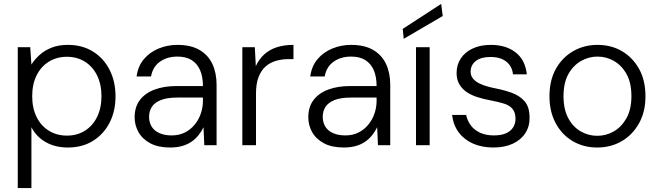

<svg xmlns="http://www.w3.org/2000/svg" viewBox="-20 -744 3376 984"><path d="M71 220V-502H135L141 -413Q157 -439 183 -462.5Q209 -486 245 -500Q281 -514 328 -514Q402 -514 457 -479.5Q512 -445 542 -385.5Q572 -326 572 -250Q572 -174 541.5 -115Q511 -56 456.5 -22Q402 12 327 12Q264 12 215.5 -15Q167 -42 141 -92V220ZM323 -49Q375 -49 415 -74Q455 -99 477.5 -144.5Q500 -190 500 -251Q500 -312 477.5 -357.5Q455 -403 415 -428Q375 -453 323 -453Q271 -453 230.5 -428Q190 -403 167.5 -357.5Q145 -312 145 -251Q145 -190 167.5 -144.5Q190 -99 230.5 -74Q271 -49 323 -49Z M852 12Q791 12 750.5 -9.5Q710 -31 690 -66.5Q670 -102 670 -143Q670 -196 697 -231.5Q724 -267 772.5 -285Q821 -303 884 -303H1020Q1020 -352 1005 -385.5Q990 -419 961.5 -436.5Q933 -454 889 -454Q837 -454 800 -428Q763 -402 754 -352H680Q687 -405 717.5 -441Q748 -477 793.5 -495.5Q839 -514 889 -514Q958 -514 1002.5 -488Q1047 -462 1068.5 -416Q1090 -370 1090 -309V0H1027L1023 -92Q1013 -71 998 -52Q983 -33 962.5 -18.5Q942 -4 914.5 4Q887 12 852 12ZM860 -50Q898 -50 927.5 -65Q957 -80 977.5 -105Q998 -130 1009 -161.5Q1020 -193 1020 -227V-244H889Q836 -244 804 -231Q772 -218 758 -196Q744 -174 744 -145Q744 -117 757 -95.5Q770 -74 796.5 -62Q823 -50 860 -50Z M1222 0V-502H1286L1291 -405Q1307 -440 1333.5 -464.5Q1360 -489 1397.5 -501.5Q1435 -514 1484 -514V-441H1458Q1426 -441 1395.5 -432.5Q1365 -424 1342 -404Q1319 -384 1305.5 -350Q1292 -316 1292 -265V0Z M1742 12Q1681 12 1640.5 -9.5Q1600 -31 1580 -66.5Q1560 -102 1560 -143Q1560 -196 1587 -231.5Q1614 -267 1662.5 -285Q1711 -303 1774 -303H1910Q1910 -352 1895 -385.5Q1880 -419 1851.5 -436.5Q1823 -454 1779 -454Q1727 -454 1690 -428Q1653 -402 1644 -352H1570Q1577 -405 1607.5 -441Q1638 -477 1683.5 -495.5Q1729 -514 1779 -514Q1848 -514 1892.5 -488Q1937 -462 1958.5 -416Q1980 -370 1980 -309V0H1917L1913 -92Q1903 -71 1888 -52Q1873 -33 1852.5 -18.5Q1832 -4 1804.5 4Q1777 12 1742 12ZM1750 -50Q1788 -50 1817.5 -65Q1847 -80 1867.5 -105Q1888 -130 1899 -161.5Q1910 -193 1910 -227V-244H1779Q1726 -244 1694 -231Q1662 -218 1648 -196Q1634 -174 1634 -145Q1634 -117 1647 -95.5Q1660 -74 1686.5 -62Q1713 -50 1750 -50Z M2112 0V-502H2182V0ZM2049 -545 2044 -596 2241 -724 2249 -662Z M2509 12Q2450 12 2404.5 -8Q2359 -28 2331 -65.5Q2303 -103 2297 -155H2369Q2375 -126 2392.5 -102Q2410 -78 2440 -64Q2470 -50 2511 -50Q2549 -50 2573.5 -61Q2598 -72 2610 -91.5Q2622 -111 2622 -135Q2622 -167 2607 -185.5Q2592 -204 2563 -213Q2534 -222 2492 -230Q2460 -236 2429 -245.5Q2398 -255 2373.5 -271Q2349 -287 2334.5 -311.5Q2320 -336 2320 -370Q2320 -412 2341.5 -444.5Q2363 -477 2402.5 -495.5Q2442 -514 2496 -514Q2573 -514 2622.5 -475.5Q2672 -437 2680 -363H2609Q2605 -404 2575 -428Q2545 -452 2494 -452Q2445 -452 2418.5 -431.5Q2392 -411 2392 -376Q2392 -355 2406 -339Q2420 -323 2447.5 -311.5Q2475 -300 2515 -292Q2562 -283 2602.5 -268.5Q2643 -254 2668.5 -225Q2694 -196 2694 -141Q2695 -97 2672.5 -62Q2650 -27 2608 -7.5Q2566 12 2509 12Z M3040 12Q2971 12 2915.5 -20.5Q2860 -53 2828 -112.5Q2796 -172 2796 -250Q2796 -332 2828.5 -390.5Q2861 -449 2917 -481.5Q2973 -514 3042 -514Q3113 -514 3168 -481.5Q3223 -449 3255.5 -390.5Q3288 -332 3288 -250Q3288 -171 3255 -112Q3222 -53 3166.5 -20.5Q3111 12 3040 12ZM3041 -48Q3087 -48 3126.5 -71Q3166 -94 3191 -139Q3216 -184 3216 -251Q3216 -319 3191.5 -363.5Q3167 -408 3127.5 -431Q3088 -454 3042 -454Q2997 -454 2957 -431Q2917 -408 2892.5 -363.5Q2868 -319 2868 -251Q2868 -184 2892 -139Q2916 -94 2955.5 -71Q2995 -48 3041 -48Z"/></svg>

Font: DM Sans 16pt Light
Style: Regular
Weight: 300
Version: Version 4.004;gftools[0.9.30]